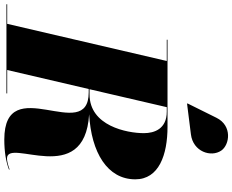

<svg xmlns="http://www.w3.org/2000/svg" viewBox="-149 -958 1082 894"><g transform="rotate(90 392.0 -511.0)"><path d="M571 -859C651 -869 679 -952.5 646 -1000.5C619 -1039.5 530.5 -1052.5 493.5 -978L426.5 -843L428 -841ZM-35 -3.5V0H380V-3.5H271L359.5 -383H375C621 -383 272 10 595 10C651 10 699 2 735 -12L733.5 -14.5C715 -7.5 694.5 -2.5 683 -2.5C583 -2.5 823.5 -364.5 477 -385C655.5 -395 780 -470 780 -600C780 -710 666 -750 535 -750H130V-746.5H229L56 -3.5ZM465 -746.5C545 -746.5 565 -689 565 -640C565 -561 531 -387 385 -387H360.5L444 -746.5Z"/></g></svg>

Font: Bodoni* 48pt Fatface
Style: Italic
Weight: 900
Italic angle: -13°
Version: Version 2.3